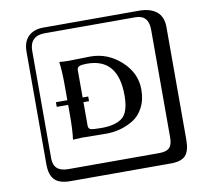

<svg xmlns="http://www.w3.org/2000/svg" viewBox="-99 -865 1297 1189"><g transform="rotate(-10 550.0 -271.0)"><path d="M413.1 -108.9Q413.1 -89.8 427 -84.5Q440.9 -79.1 495.1 -79.1Q584 -79.1 627.4 -113.5Q670.9 -147.9 670.9 -253.9Q670.9 -486.8 476.1 -486.8Q443.8 -486.8 428.5 -481Q413.1 -475.1 413.1 -457V-285.2H448.2V-255.9H413.1ZM365.2 -523.9Q393.1 -523.9 435.1 -525.4Q477.1 -526.9 503.9 -526.9Q612.8 -526.9 696.3 -450.9Q779.8 -375 779.8 -272Q779.8 -206.1 754.4 -158Q729 -109.9 688 -85.4Q647 -61 604.5 -50Q562 -39.1 518.1 -39.1Q477.1 -39.1 435.1 -40Q393.1 -41 365.2 -41L310.1 -38.1L309.1 -41Q316.9 -94.2 316.9 -190.9V-255.9H245.1V-285.2H316.9V-374Q316.9 -468.3 309.1 -523.9L311 -526.9Q339.4 -523.9 365.2 -523.9ZM249 -717.8Q204.1 -717.8 179.9 -693.8Q155.8 -669.9 155.8 -625V53.2Q155.8 136.2 249 136.2H820.8Q865.7 136.2 884.8 117.2Q903.8 98.1 903.8 53.2V-625Q903.8 -717.8 820.8 -717.8ZM1000 84Q1000 152.8 973.4 182.4Q946.8 211.9 880.9 211.9H249Q181.2 211.9 150.6 181.4Q120.1 150.9 120.1 84V-625Q120.1 -687 154.1 -720.5Q188 -753.9 249 -753.9H851.1Q920.9 -753.9 960.4 -721.9Q1000 -689.9 1000 -625Z"/></g></svg>

Font: Linux Biolinum Keyboard
Style: Regular
Weight: 700
Designer: Philipp H. Poll
Foundry: Philipp H. Poll
Version: Version 0.6.1 ; ttfautohint (v0.9)